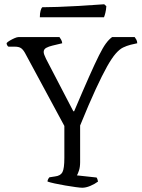

<svg xmlns="http://www.w3.org/2000/svg" viewBox="-20 -881 665 901"><path d="M366 0Q357 0 335 -3Q313 -6 286.5 -10.5Q260 -15 237 -20Q214 -25 203 -29Q203 -35 206 -40.5Q209 -46 212 -49L238 -53Q264 -56 273 -73Q282 -90 282 -140V-290L97 -633Q88 -649 78 -655.5Q68 -662 49 -662H20Q17 -663 14 -668Q11 -673 11 -679Q15 -684 26 -690.5Q37 -697 48.5 -702Q60 -707 67 -707H259Q262 -703 266.5 -695.5Q271 -688 272 -678L226 -667Q209 -663 197 -656.5Q185 -650 185 -637Q185 -627 196 -605L324 -359H328Q370 -458 398 -521Q426 -584 444.5 -621Q463 -658 477 -677Q491 -696 506 -707H612Q615 -703 619.5 -695.5Q624 -688 624 -678L593 -671Q574 -666 557.5 -658Q541 -650 523 -629.5Q505 -609 482.5 -569Q460 -529 429 -462Q398 -395 356 -292V-120Q356 -97 350.5 -80.5Q345 -64 341 -58L433 -48Q435 -46 437 -40.5Q439 -35 440 -29Q424 -17 403.5 -8.5Q383 0 366 0ZM167 -800Q167 -819 170.5 -831Q174 -843 178 -847Q208 -847 250.5 -848.5Q293 -850 337 -852.5Q381 -855 416.5 -857.5Q452 -860 469 -861L479 -852Q478 -835 474.5 -821Q471 -807 468 -800Z"/></svg>

Font: Texturina 72pt Light
Style: Regular
Weight: 300
Designer: Guillermo Torres Carreño
Foundry: Omnibus-Type
Version: Version 1.002; ttfautohint (v1.8.3)